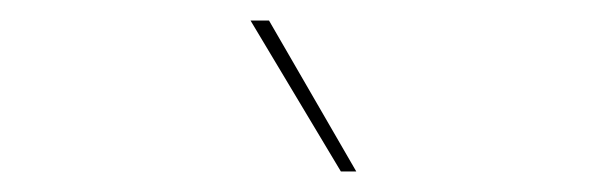

<svg xmlns="http://www.w3.org/2000/svg" viewBox="-20 -750 590 187"><path d="M242 -730 327 -583H312L224 -730Z"/></svg>

Font: Work Sans Thin
Style: Regular
Weight: 250
Designer: Wei Huang
Foundry: Wei Huang
Version: Version 2.012